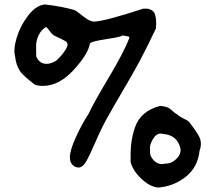

<svg xmlns="http://www.w3.org/2000/svg" viewBox="-20 -724 968 863"><path d="M333 29Q318 29 306 17Q294 5 294 -18Q295 -51 322.5 -110.5Q350 -170 378 -212Q401 -262 468 -374Q535 -486 561 -552V-558Q557 -561 530 -565Q530 -559 457 -548Q384 -537 384 -527Q375 -479 310 -408.5Q245 -338 173 -338Q152 -338 137 -343Q87 -382 73 -400Q52 -429 48 -470Q39 -501 55 -554.5Q71 -608 106.5 -654Q142 -700 181 -704Q255 -696 314 -679Q324 -675 353.5 -651Q383 -627 403 -627Q449 -628 624 -685H643Q668 -680 675 -663.5Q682 -647 682 -617L681 -601V-596Q637 -504 607.5 -449Q578 -394 534 -319.5Q490 -245 460 -191Q435 -146 408.5 -84.5Q382 -23 366.5 3Q351 29 333 29ZM190 -437Q209 -437 232 -451Q249 -465 267.5 -490Q286 -515 283 -527Q283 -534 272.5 -540Q262 -546 224 -564Q215 -568 204.5 -583Q194 -598 187 -603Q165 -589 154 -566.5Q143 -544 142.5 -520Q142 -496 143 -470Q157 -437 190 -437ZM690 119Q653 115 615 79Q577 43 567 4Q566 -44 570 -79Q574 -114 586.5 -151Q599 -188 627.5 -212.5Q656 -237 700 -248Q724 -246 735.5 -240Q747 -234 756.5 -224.5Q766 -215 776 -210Q785 -201 807.5 -190Q830 -179 833 -172Q873 -120 879 -101Q888 -76 877 -46Q869 28 814.5 71Q760 114 690 119ZM732 11Q755 9 775 -12Q795 -33 791 -57Q777 -117 713 -122Q687 -130 668.5 -100.5Q650 -71 655 -50Q650 -25 672 -2.5Q694 20 724 11Z"/></svg>

Font: Excalifont
Style: Regular
Weight: 400
Designer: Your Own Font Foundry (Virgil); Ján Filípek / DizajnDesign (Excalifont, modifications)
Foundry: Your Own Font Foundry (Virgil); Ján Filípek / DizajnDesign (Excalifont, modifications)
Version: Version 1.000;Glyphs 3.2 (3227)